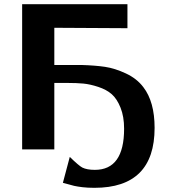

<svg xmlns="http://www.w3.org/2000/svg" viewBox="-20 -715 827 919"><path d="M86 0V-695H590V-580L240 -582V-404H369Q436 -402 483 -395Q530 -388 582.5 -363.5Q635 -339 666 -298Q720 -228 720 -103Q720 184 432 184Q399 184 374.5 181Q350 178 334.5 174.5Q319 171 281 160L314 36Q357 78 374 87Q396 98 434 98Q574 98 574 -99Q574 -157 557 -199.5Q540 -242 515 -264Q490 -286 450.5 -299Q411 -312 379 -315Q347 -318 303 -318H240V0Z"/></svg>

Font: Coval
Style: Heavy
Weight: 900
Foundry: Context Ltd
Version: Version 001.000